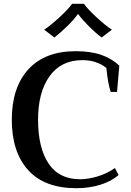

<svg xmlns="http://www.w3.org/2000/svg" viewBox="-20 -979 689 1009"><path d="M212 -823Q245 -844 292.5 -888Q340 -932 359 -959H421Q440 -932 487.5 -888Q535 -844 568 -823L514 -782Q482 -806 446 -842Q410 -878 392 -904H388Q371 -878 334.5 -842.5Q298 -807 266 -782ZM42 -350Q42 -519 129 -614.5Q216 -710 378 -710Q457 -710 512.5 -690.5Q568 -671 607 -634L595 -496H562Q547 -539 539 -622Q487 -663 413 -663Q301 -663 240.5 -578.5Q180 -494 180 -350Q180 -203 235 -120Q290 -37 401 -37Q442 -37 491.5 -51.5Q541 -66 584 -96L603 -59Q565 -26 507 -8Q449 10 381 10Q214 10 128 -85Q42 -180 42 -350Z"/></svg>

Font: Trirong SemiBold
Style: Regular
Weight: 600
Designer: Katatrad Team
Foundry: CadsonDemak
Version: Version 1.001